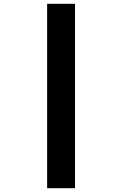

<svg xmlns="http://www.w3.org/2000/svg" viewBox="-20 -843 640 1006"><path d="M227 143V-823H373V143Z"/></svg>

Font: Iosevka SS04 Heavy Extended
Style: Regular
Weight: 900
Width: 7
Monospace: yes
Designer: Belleve Invis
Foundry: Belleve Invis
Version: Version 19.0.0; ttfautohint (v1.8.4)